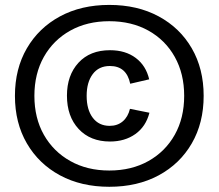

<svg xmlns="http://www.w3.org/2000/svg" viewBox="-20 -734 872 766"><path d="M418.9 -169.4Q340.3 -169.4 293.7 -219.5Q247.1 -269.5 247.1 -352.5Q247.1 -433.6 293 -483.6Q338.9 -533.7 418.9 -533.7Q480.5 -533.7 521.5 -502.9Q562.5 -472.2 575.2 -417.5L499.5 -399.9Q484.9 -470.7 418.5 -470.7Q374 -470.7 349.9 -438.2Q325.7 -405.8 325.7 -351.6Q325.7 -296.4 350.1 -264.2Q374.5 -231.9 417.5 -231.9Q448.7 -231.9 469.7 -249.8Q490.7 -267.6 498.5 -299.8L576.2 -284.2Q562 -229 520 -199.2Q478 -169.4 418.9 -169.4ZM416 11.2Q304.2 11.2 219.5 -34.4Q134.8 -80.1 87.2 -161.9Q39.6 -243.7 39.6 -351.6Q39.6 -459.5 87.2 -541.3Q134.8 -623 219.5 -668.7Q304.2 -714.4 416 -714.4Q528.3 -714.4 613 -668.7Q697.8 -623 745.1 -541.3Q792.5 -459.5 792.5 -351.6Q792.5 -243.7 745.1 -161.9Q697.8 -80.1 613 -34.4Q528.3 11.2 416 11.2ZM416 -53.7Q504.9 -53.7 572.3 -91.6Q639.6 -129.4 677.2 -196.3Q714.8 -263.2 714.8 -351.6Q714.8 -439.9 677.2 -507.1Q639.6 -574.2 572.3 -611.8Q504.9 -649.4 416 -649.4Q327.6 -649.4 260.3 -611.8Q192.9 -574.2 155 -507.1Q117.2 -439.9 117.2 -351.6Q117.2 -263.2 155 -196.3Q192.9 -129.4 260.3 -91.6Q327.6 -53.7 416 -53.7Z"/></svg>

Font: Schibsted Grotesk Medium
Style: Regular
Weight: 500
Designer: Bakken & Baeck AS, Henrik Kongsvoll
Foundry: Schibsted ASA
Version: Version 1.100;gftools[0.9.25]